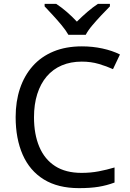

<svg xmlns="http://www.w3.org/2000/svg" viewBox="-20 -964 672 994"><path d="M403 -645Q346 -645 300 -625.5Q254 -606 222 -568.5Q190 -531 173 -477.5Q156 -424 156 -357Q156 -269 183.5 -204Q211 -139 265.5 -104Q320 -69 402 -69Q449 -69 491 -77Q533 -85 573 -97V-19Q533 -4 490.5 3Q448 10 389 10Q280 10 207 -35Q134 -80 97.5 -163Q61 -246 61 -358Q61 -439 83.5 -506Q106 -573 149.5 -622Q193 -671 257 -697.5Q321 -724 404 -724Q459 -724 510 -713Q561 -702 601 -682L565 -606Q532 -621 491.5 -633Q451 -645 403 -645ZM334 -784Q321 -807 299 -833.5Q277 -860 253 -886Q229 -912 211 -931V-944H271Q297 -927 325 -903Q353 -879 378 -852Q405 -879 433 -903Q461 -927 487 -944H549V-931Q530 -912 505.5 -886Q481 -860 458.5 -833.5Q436 -807 424 -784Z"/></svg>

Font: Noto Sans Gujarati
Style: Regular
Weight: 400
Designer: Jelle Bosma - Monotype Design Team, Universal Thirst
Foundry: Monotype Imaging Inc.
Version: Version 2.102